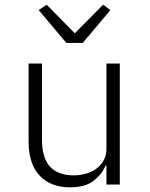

<svg xmlns="http://www.w3.org/2000/svg" viewBox="-20 -787 640 819"><path d="M434 -80H430Q415 -44 379.5 -16Q344 12 279 12Q195 12 148.5 -38.5Q102 -89 102 -183V-516H159V-193Q159 -113 193.5 -76Q228 -39 294 -39Q321 -39 346 -46Q371 -53 390.5 -67Q410 -81 422 -102.5Q434 -124 434 -153V-516H491V0H434ZM263 -604 145 -744 179 -767 299 -645 420 -767 451 -744 333 -604Z"/></svg>

Font: IBM Plex Mono Light
Style: Regular
Weight: 300
Monospace: yes
Designer: Mike Abbink, Paul van der Laan, Pieter van Rosmalen
Foundry: Bold Monday
Version: Version 2.3